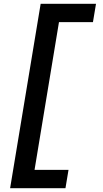

<svg xmlns="http://www.w3.org/2000/svg" viewBox="-20 -843 540 1006"><path d="M33 143 193 -823H483L467 -727H289L161 47H339L323 143Z"/></svg>

Font: Iosevka Oblique
Style: Bold
Weight: 700
Italic angle: -9°
Monospace: yes
Designer: Belleve Invis
Foundry: Belleve Invis
Version: Version 32.5.0; ttfautohint (v1.8.4)